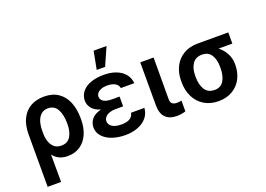

<svg xmlns="http://www.w3.org/2000/svg" viewBox="-129 -1101 2267 1638"><g transform="rotate(-20 1005.0 -281.5)"><path d="M289.1 -537.1Q367.2 -537.1 419.2 -500.7Q471.2 -464.4 496.3 -401.1Q521.5 -337.9 521.5 -255.9V-246.1Q521.5 -169.9 495.8 -112.1Q470.2 -54.2 422.4 -22.2Q374.5 9.8 309.6 9.8Q265.6 9.8 233.4 -5.6Q201.2 -21 177.7 -51.3L178.7 197.3H56.6V-277.3Q56.6 -361.3 85.4 -419.7Q114.3 -478 166.7 -507.6Q219.2 -537.1 289.1 -537.1ZM176.8 -236.3Q177.7 -200.2 188.7 -167.7Q199.7 -135.3 224.1 -114Q248.5 -92.8 288.1 -92.8Q345.2 -92.8 371.8 -136.2Q398.4 -179.7 398.4 -246.1V-255.9Q398.4 -334.5 371.1 -383.1Q343.8 -431.6 286.1 -431.6Q248.5 -431.6 223.9 -409.2Q199.2 -386.7 188 -350.1Q176.8 -313.5 176.8 -269.5Z M710 -267.1Q656.7 -282.2 631.3 -313.7Q606 -345.2 605.5 -382.8Q606 -431.2 634.5 -466.1Q663.1 -501 714.1 -519Q765.1 -537.1 832 -537.1Q894 -537.1 942.9 -518.6Q991.7 -500 1020.8 -464.6Q1049.8 -429.2 1053.7 -380.9H931.6Q926.8 -410.2 899.2 -425.8Q871.6 -441.4 827.1 -441.4Q796.4 -441.4 773.7 -432.6Q751 -423.8 739 -409.2Q727.1 -394.5 726.6 -376Q727.5 -348.1 752.9 -332.3Q778.3 -316.4 825.2 -316.4H896.5V-227.5H825.2Q795.9 -227.5 771.5 -218.8Q747.1 -210 732.9 -193.6Q718.8 -177.2 718.8 -155.3Q718.8 -135.7 731.9 -120.1Q745.1 -104.5 770.3 -95.7Q795.4 -86.9 829.1 -86.9Q880.4 -86.9 907.5 -103.3Q934.6 -119.6 941.4 -153.3H1062.5Q1059.1 -102.5 1028.1 -65.7Q997.1 -28.8 946 -9.5Q895 9.8 833 9.8Q766.1 9.8 712.4 -9.3Q658.7 -28.3 627.7 -63.5Q596.7 -98.6 596.7 -144.5Q596.7 -187 624 -219.7Q651.4 -252.4 710 -267.1ZM822.3 -759.8H939.5L867.2 -596.7H791Z M1283.2 -530.3 1282.2 -154.3Q1282.2 -123 1297.1 -110.8Q1312 -98.6 1339.8 -98.6Q1356.4 -98.6 1380.9 -103.5V-5.9Q1342.8 6.8 1299.8 6.8Q1234.4 6.8 1198.2 -29.1Q1162.1 -64.9 1162.1 -142.6V-530.3Z M1678.7 -513.7H1955.1V-412.1H1830.6Q1869.6 -381.8 1893.3 -337.4Q1917 -293 1917 -242.2V-232.4Q1917 -165 1888.7 -109.9Q1860.4 -54.7 1806.6 -22.5Q1752.9 9.8 1679.7 9.8Q1604 9.8 1548.8 -24.2Q1493.7 -58.1 1464.6 -117.4Q1435.5 -176.8 1435.5 -251V-262.7Q1435.5 -334.5 1464.4 -391.6Q1493.2 -448.7 1548.1 -481.2Q1603 -513.7 1678.7 -513.7ZM1679.7 -91.8Q1735.8 -91.8 1762.5 -136Q1789.1 -180.2 1789.1 -251V-262.7Q1789.1 -328.1 1762.2 -370.1Q1735.4 -412.1 1678.7 -412.1Q1620.1 -412.1 1591.8 -370.1Q1563.5 -328.1 1563.5 -262.7V-251Q1563.5 -180.2 1591.6 -136Q1619.6 -91.8 1679.7 -91.8Z"/></g></svg>

Font: Pretendard SemiBold
Style: Regular
Weight: 600
Designer: Base glyphs from Inter by Rasmus Andersson; Hangeul glyphs from Noto Sans CJK(Source Han Sans) by Jang Soo-young and Kan
Foundry: Kil Hyung-jin
Version: Version 1.309